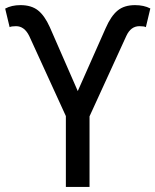

<svg xmlns="http://www.w3.org/2000/svg" viewBox="-39 -737 612 757"><path d="M267.6 -377.9 377.4 -625.5Q398.4 -673.8 424.6 -695.3Q450.7 -716.8 493.2 -716.8Q528.3 -716.8 553.7 -703.6L536.1 -629.9Q529.8 -633.8 510.7 -633.8Q476.6 -633.8 459 -595.2L314 -278.3V0H220.7V-279.3L76.2 -595.2Q57.1 -633.8 24.4 -633.8Q5.4 -633.8 -1 -629.9L-18.6 -703.1Q6.8 -716.8 41.5 -716.8Q84.5 -716.8 110.6 -696.3Q136.7 -675.8 157.2 -630.4Z"/></svg>

Font: Roboto
Style: Regular
Weight: 400
Designer: Google
Version: Version 2.134; 2016; ttfautohint (v1.6)